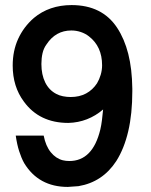

<svg xmlns="http://www.w3.org/2000/svg" viewBox="-20 -714 596 756"><path d="M152 -180Q160 -139 180 -114.5Q200 -90 227 -83Q239 -80 253 -80Q345 -80 375 -204Q379 -221 381.5 -241.5Q384 -262 386 -283Q357 -258 322.5 -244.5Q288 -231 249 -230Q135 -230 74 -314Q30 -373 30 -456Q30 -514 51.5 -561Q73 -608 113 -643Q174 -694 262 -694Q382 -694 441 -605Q470 -561 485 -502Q500 -443 501 -365V-355Q501 -266 485 -197.5Q469 -129 438 -80Q384 3 289 19L247 22Q132 22 75 -72Q64 -92 55.5 -118.5Q47 -145 42 -180ZM261 -594Q199 -594 163 -539Q152 -524 147.5 -504.5Q143 -485 143 -462Q143 -420 158 -389.5Q173 -359 202 -344Q213 -338 228 -335Q243 -332 258 -332Q293 -332 319 -346Q345 -360 362 -386Q371 -401 376.5 -419.5Q382 -438 382 -457Q382 -531 330 -571Q316 -582 298 -588Q280 -594 261 -594Z"/></svg>

Font: Ekushey Bangla
Style: Bold
Weight: 700
Designer: Al Mamun Sumon
Foundry: Al Mamun Sumon
Version: Version 1.0